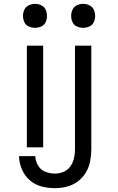

<svg xmlns="http://www.w3.org/2000/svg" viewBox="-20 -768 616 1001"><path d="M414 -623Q430 -623 446 -630Q462 -637 469 -652.5Q476 -668 476 -685Q476 -702 469 -717.5Q462 -733 446 -740.5Q430 -748 414 -748Q397 -748 381 -740.5Q365 -733 358 -717.5Q351 -702 351 -685Q351 -668 358 -652.5Q365 -637 381 -630Q397 -623 414 -623ZM163 -623Q179 -623 195 -630Q211 -637 218 -652.5Q225 -668 225 -685Q225 -702 218 -717.5Q211 -733 195 -740.5Q179 -748 163 -748Q146 -748 130 -740.5Q114 -733 107 -717.5Q100 -702 100 -685Q100 -668 107 -652.5Q114 -637 130 -630Q146 -623 163 -623ZM266 213Q298 213 329 205Q360 197 385.5 178Q411 159 427.5 131.5Q444 104 450 72.5Q456 41 456 10V-530H371V10Q371 33 366 56Q361 79 347.5 98.5Q334 118 312 127.5Q290 137 266 137Q241 137 216.5 127.5Q192 118 178.5 95Q165 72 164 46H79Q80 81 94 114.5Q108 148 135 171.5Q162 195 196.5 204Q231 213 266 213ZM120 0H205V-530H120Z"/></svg>

Font: Iosevka Sparkle
Style: Regular
Weight: 400
Designer: Belleve Invis
Foundry: Belleve Invis
Version: Version 4.5.0; ttfautohint (v1.8.3)